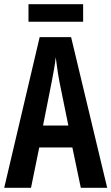

<svg xmlns="http://www.w3.org/2000/svg" viewBox="-20 -890 528 910"><path d="M363 0 323 -191H166L127 0H0L168 -714H317L488 0ZM262 -501Q258 -523 254.5 -543.5Q251 -564 249 -583Q247 -602 244 -619Q242 -594 236.5 -564Q231 -534 225 -502L184 -295H304ZM374 -870V-787H115V-870Z"/></svg>

Font: Noto Sans Display ExtraCondensed SemiBold
Style: Regular
Weight: 600
Width: 2
Designer: Monotype Design Team
Foundry: Monotype Imaging Inc.
Version: Version 2.003